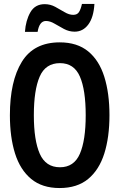

<svg xmlns="http://www.w3.org/2000/svg" viewBox="-20 -940 603 970"><path d="M281 10Q193 10 137.5 -36Q82 -82 56 -164.5Q30 -247 30 -358Q30 -530 90.5 -628Q151 -726 282 -726Q370 -726 425.5 -680.5Q481 -635 507 -552Q533 -469 533 -358Q533 -247 507 -164.5Q481 -82 425.5 -36Q370 10 281 10ZM283 -95Q354 -95 383.5 -163Q413 -231 413 -358Q413 -486 383.5 -553.5Q354 -621 283 -621Q210 -621 180.5 -553Q151 -485 151 -358Q151 -231 181 -163Q211 -95 283 -95ZM106 -779Q110 -837 133.5 -878Q157 -919 206 -919Q234 -919 259 -905.5Q284 -892 306.5 -878.5Q329 -865 350 -865Q370 -865 379 -879Q388 -893 394 -920H457Q453 -852 426 -816Q399 -780 357 -780Q329 -780 303.5 -793.5Q278 -807 255.5 -820.5Q233 -834 212 -834Q179 -834 170 -779Z"/></svg>

Font: Noto Sans Mono SemiCondensed SemiBold
Style: Regular
Weight: 600
Width: 4
Designer: Monotype Design Team
Foundry: Monotype Imaging Inc.
Version: Version 2.014; ttfautohint (v1.8.4.7-5d5b)